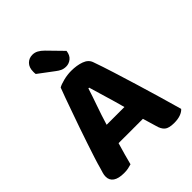

<svg xmlns="http://www.w3.org/2000/svg" viewBox="-237 -960 1093 1093"><g transform="rotate(-45 310.0 -413.0)"><path d="M407 -133H211Q200 -97 190.5 -62Q181 -27 174 0Q161 4 147 7Q133 10 113 10Q69 10 46.5 -5.5Q24 -21 24 -50Q24 -64 28 -77Q32 -90 37 -107Q44 -134 57 -174Q70 -214 85.5 -260.5Q101 -307 118 -356Q135 -405 151 -449.5Q167 -494 180 -531Q193 -568 202 -590Q217 -599 248.5 -607Q280 -615 311 -615Q356 -615 390.5 -602.5Q425 -590 435 -561Q454 -508 476 -438Q498 -368 520.5 -294Q543 -220 564 -148Q585 -76 601 -19Q590 -6 568.5 2Q547 10 517 10Q474 10 456.5 -5Q439 -20 431 -52ZM310 -475Q296 -430 275.5 -372.5Q255 -315 237 -255H380Q363 -318 345.5 -375.5Q328 -433 316 -475ZM156 -745Q155 -749 155 -755.5Q155 -762 155 -765Q155 -798 173.5 -817Q192 -836 220 -836Q238 -836 254 -827.5Q270 -819 287 -802L373 -714Q369 -682 350 -667Q331 -652 309 -652Q290 -652 276 -658.5Q262 -665 248 -676Z"/></g></svg>

Font: Baloo Bhai 2
Style: Bold
Weight: 700
Designer: Supriya Tembe, Noopur Datye and Ek Type
Foundry: Ek Type
Version: Version 1.640;PS 1.000;hotconv 16.6.51;makeotf.lib2.5.65220;